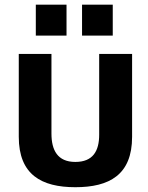

<svg xmlns="http://www.w3.org/2000/svg" viewBox="-20 -779 623 809"><path d="M297.4 9.8C440.4 9.8 536.6 -42 536.6 -202.6V-551.8H397.9V-211.4C397.9 -142.6 371.6 -96.7 297.4 -96.7C222.2 -96.7 196.8 -146.5 196.8 -216.3V-551.8H59.1V-202.6C59.1 -43 154.8 9.8 297.4 9.8ZM260.3 -628.9V-759.3H130.9V-628.9ZM455.1 -628.9V-759.3H325.7V-628.9Z"/></svg>

Font: Winston
Style: Bold
Weight: 700
Designer: Vernon Adams, Kim Jin-seong, David Berlow, Cristiano Sobral
Foundry: The Winston Project Authors
Version: Version 3.004